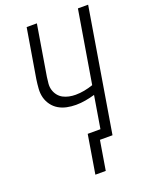

<svg xmlns="http://www.w3.org/2000/svg" viewBox="-166 -819 832 1077"><g transform="rotate(-20 250.0 -280.0)"><path d="M211 175 249 -55H325L357 -248Q329 -240 300.5 -235Q272 -230 244 -230Q216 -230 189.5 -235.5Q163 -241 141 -254Q119 -267 103.5 -288Q88 -309 81.5 -334Q75 -359 77 -387Q79 -415 83 -442L132 -735H193L143 -433Q140 -414 138.5 -394Q137 -374 142.5 -356Q148 -338 159.5 -323.5Q171 -309 187 -300.5Q203 -292 222 -288Q241 -284 261 -284Q287 -284 313.5 -289Q340 -294 366 -303L438 -735H499L377 0H302L273 175Z"/></g></svg>

Font: Iosevka SS04 Light
Style: Italic
Weight: 300
Italic angle: -9°
Monospace: yes
Designer: Belleve Invis
Foundry: Belleve Invis
Version: Version 19.0.0; ttfautohint (v1.8.4)